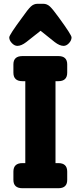

<svg xmlns="http://www.w3.org/2000/svg" viewBox="-20 -997 427 1017"><path d="M291 -905Q359 -812 359 -799Q359 -783 345.5 -768.5Q332 -754 317 -754Q296 -754 270 -774L195 -834L119 -774Q93 -754 72 -754Q57 -754 43 -768.5Q29 -783 29 -799Q29 -812 98 -905Q128 -948 143.5 -962.5Q159 -977 179 -977H209Q229 -977 244.5 -962.5Q260 -948 291 -905ZM289 -700Q336 -700 336 -656V-612Q336 -567 289 -567H274V-133H289Q336 -133 336 -88V-44Q336 0 289 0H99Q51 0 51 -44V-88Q51 -133 99 -133H114V-567H99Q51 -567 51 -612V-656Q51 -700 99 -700Z"/></svg>

Font: Solway ExtraBold
Style: Regular
Weight: 800
Designer: Mariya V. Pigoulevskaya
Foundry: The Northern Block Ltd.
Version: Version 1.000;hotconv 1.0.109;makeotfexe 2.5.65596